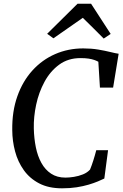

<svg xmlns="http://www.w3.org/2000/svg" viewBox="-20 -1014 667 1042"><path d="M316.9 8Q243.9 8 192.7 -18.7Q141.4 -45.4 109.2 -90.6Q76.9 -135.8 61.9 -192.2Q46.8 -248.7 46.5 -307.9Q45.1 -409.7 74.2 -491.6Q103.2 -573.5 155.9 -631.5Q208.6 -689.6 279.2 -720.4Q349.8 -751.3 431.6 -751.3Q475.8 -751.3 513.4 -745Q550.9 -738.6 579.1 -731.6Q607.3 -724.6 623.9 -722.3L593.9 -538.7H522.4L513.7 -678.9Q504.3 -684.2 491.6 -688.6Q479 -693 461 -695.9Q443 -698.7 416.7 -698.7Q349.8 -698.7 301.3 -663.2Q252.8 -627.7 221.7 -570.4Q190.6 -513.2 176.3 -446.2Q162 -379.3 163.5 -316.5Q164.8 -262.9 174.5 -214.7Q184.3 -166.5 204.8 -129.5Q225.2 -92.6 257.4 -71.4Q289.5 -50.1 335.3 -50.1Q355.6 -50.1 381 -54.1Q406.4 -58.1 430.1 -67.6Q453.8 -77.2 468.7 -93.8Q473.5 -105.1 477.9 -117.8Q482.4 -130.5 486.7 -144Q490.9 -157.5 495 -171.5Q499 -185.4 502.5 -199H566.5L546.2 -45.1Q532.2 -38.2 510.8 -29.3Q489.3 -20.3 460.7 -11.8Q432.2 -3.3 396.2 2.4Q360.2 8 316.9 8ZM235.9 -830.6 401 -993.9H474.2L580.6 -829.9L542.8 -804.7Q514.8 -832.8 486.4 -861.2Q458 -889.5 429.4 -917.3Q389.4 -889.5 349.7 -861.7Q310 -833.9 269.9 -806.1Z"/></svg>

Font: Merriweather 7pt Light
Style: Italic
Weight: 300
Italic angle: -7.8°
Designer: Eben Sorkin
Foundry: Eben Sorkin
Version: Version 2.200;gftools[0.9.31]